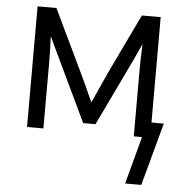

<svg xmlns="http://www.w3.org/2000/svg" viewBox="-52 -575 796 833"><g transform="rotate(5 346.0 -159.0)"><path d="M78.1 0Q78.1 -130.9 78.1 -525.4Q98.6 -525.4 160.2 -525.4Q191.4 -460.9 284.2 -266.6Q319.3 -193.4 345.7 -132.8Q346.7 -132.8 347.7 -132.8Q408.2 -265.6 408.2 -266.6Q449.2 -352.5 532.2 -525.4Q552.7 -525.4 614.3 -525.4Q614.3 -393.6 614.3 0Q596.7 0 543 0Q543 -71.3 543 -284.2Q543 -335.9 545.9 -400.4Q545.9 -400.4 544.9 -400.4Q537.1 -382.8 513.7 -332Q478.5 -258.8 373 -38.1Q359.4 -38.1 319.3 -38.1Q284.2 -111.3 179.7 -331.1Q171.9 -348.6 147.5 -399.4Q147.5 -399.4 146.5 -399.4Q149.4 -346.7 149.4 -284.2Q149.4 -189.5 149.4 0Q131.8 0 78.1 0ZM523.4 207Q542 138.7 596.7 -66.4Q614.3 -66.4 668 -66.4Q649.4 2 593.8 207Q576.2 207 523.4 207Z"/></g></svg>

Font: Gothic A1
Style: Regular
Weight: 400
Designer: HanYang I&C Co.,Ltd.
Version: Version 2.50